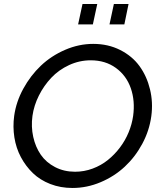

<svg xmlns="http://www.w3.org/2000/svg" viewBox="-20 -934 805 959"><path d="M370.1 -812 392.1 -914.1H465.8L443.8 -812ZM526.9 -812 548.8 -914.1H622.1L601.1 -812ZM341.8 4.9Q282.2 4.9 231.2 -14.9Q180.2 -34.7 144.3 -69.3Q108.4 -104 84.2 -149.4Q60.1 -194.8 51.8 -247.8Q43.5 -300.8 50.8 -355Q60.5 -425.3 96.4 -491Q132.3 -556.6 184.3 -606Q236.3 -655.3 305.2 -685.1Q374 -714.8 445.8 -714.8Q520 -714.8 580.3 -684.3Q640.6 -653.8 677 -603.5Q713.4 -553.2 729.2 -488Q745.1 -422.9 735.8 -354Q726.1 -281.7 690.7 -215.8Q655.3 -149.9 603 -101.3Q550.8 -52.7 482.4 -23.9Q414.1 4.9 341.8 4.9ZM355 -76.2Q400.4 -76.2 442.9 -92Q485.4 -107.9 519 -135Q552.7 -162.1 579.3 -197.5Q606 -232.9 622.6 -273.4Q639.2 -314 645 -355Q655.3 -430.2 633.3 -493.4Q611.3 -556.6 558.8 -594.7Q506.3 -632.8 433.1 -632.8Q376.5 -632.8 325 -608.9Q273.4 -585 236.3 -545.7Q199.2 -506.3 174.3 -456.8Q149.4 -407.2 142.1 -355Q134.8 -300.8 146 -250.2Q157.2 -199.7 183.8 -161.1Q210.4 -122.6 255.1 -99.4Q299.8 -76.2 355 -76.2Z"/></svg>

Font: Rawline Medium
Style: Italic
Weight: 500
Italic angle: -12°
Designer: Matt McInerney, Pablo Impallari, Rodrigo Fuenzalida
Foundry: Matt McInerney, Pablo Impallari, Rodrigo Fuenzalida
Version: Version 4.020;PS 004.020;hotconv 1.0.88;makeotf.lib2.5.64775